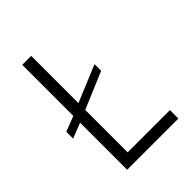

<svg xmlns="http://www.w3.org/2000/svg" viewBox="-187 -726 819 819"><g transform="rotate(-45 222.5 -316.5)"><path d="M314 -377 148 -307V-51H403V0H94V-284L25 -257V-298L94 -325V-633H148V-348L314 -417Z"/></g></svg>

Font: TajawalTap
Style: Regular
Weight: 300
Designer: Boutros Fonts
Foundry: Created by Boutros International 2017
Version: Version 2.700